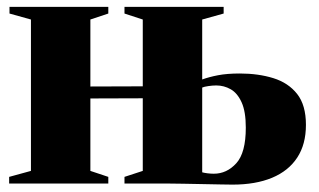

<svg xmlns="http://www.w3.org/2000/svg" viewBox="-20 -522 906 546"><path d="M641.5 3Q630.5 3 606.8 2.5Q583 2 555 1.5Q527 1 502 0.5Q477 0 462.5 0H334V-19L386 -36V-242.5L237 -242V-36L288 -19V0H6V-19L68 -36V-466.5L7 -483.5V-502.5H288V-483.5L237 -466.5V-276L386 -276.5V-466.5L334 -483.5V-502.5H616V-483.5L555 -466.5V-296Q574 -303 599.8 -308Q625.5 -313 662 -313Q714.5 -313 757.2 -299.8Q800 -286.5 825 -254.8Q850 -223 850 -167Q850 -111.5 825.2 -73.8Q800.5 -36 753.8 -16.5Q707 3 641.5 3ZM588 -28Q625 -28 652 -57.8Q679 -87.5 679 -159Q679 -205 667 -231.2Q655 -257.5 636 -268.2Q617 -279 595 -279Q584.5 -279 572.5 -277.2Q560.5 -275.5 555 -273V-32Q560 -30.5 569.8 -29.2Q579.5 -28 588 -28Z"/></svg>

Font: Merriweather 144pt Black
Style: Regular
Weight: 900
Version: Version 2.100